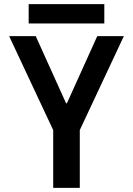

<svg xmlns="http://www.w3.org/2000/svg" viewBox="-20 -904 640 924"><path d="M236 0V-278L24 -730H152L298 -407H302L448 -730H576L364 -278V0ZM118 -791V-884H482V-791Z"/></svg>

Font: M PLUS Code Latin Expanded SemiBold
Style: Regular
Weight: 600
Width: 7
Designer: Coji Morishita
Foundry: UNDERFOREST DESIGN
Version: Version 1.002; ttfautohint (v1.8.3)